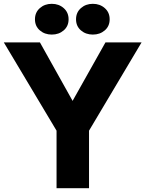

<svg xmlns="http://www.w3.org/2000/svg" viewBox="-26 -985 761 1005"><path d="M440 0H270V-301L-6 -763H183L354 -457L526 -763H715L440 -301ZM157 -884Q157 -920 182.5 -942.5Q208 -965 245 -965Q282 -965 307.5 -942.5Q333 -920 333 -884Q333 -848 307.5 -826Q282 -804 245 -804Q208 -804 182.5 -826Q157 -848 157 -884ZM372 -884Q372 -920 397.5 -942.5Q423 -965 460 -965Q497 -965 522.5 -942.5Q548 -920 548 -884Q548 -848 522.5 -826Q497 -804 460 -804Q423 -804 397.5 -826Q372 -848 372 -884Z"/></svg>

Font: Open Sauce One ExtraBold
Style: Regular
Weight: 800
Designer: Alfredo Marco Pradil
Foundry: Creative Sauce Fz LLC
Version: Version 1.477